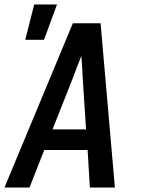

<svg xmlns="http://www.w3.org/2000/svg" viewBox="-23 -839 643 859"><path d="M-3 0 201 -490 303 -735H427L491 0H379L369 -168H175L109 0ZM362 -260 347 -490Q346 -515 344.5 -539.5Q343 -564 341 -589Q331 -564 321.5 -539.5Q312 -515 303 -490L212 -260ZM90 -661 130 -819H232L174 -661Z"/></svg>

Font: Iosevka Semibold Extended
Style: Italic
Weight: 600
Width: 7
Italic angle: -9°
Monospace: yes
Designer: Belleve Invis
Foundry: Belleve Invis
Version: Version 32.5.0; ttfautohint (v1.8.4)